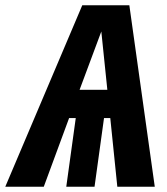

<svg xmlns="http://www.w3.org/2000/svg" viewBox="-67 -713 639 733"><path d="M380.9 0 354 -262.2H330.1L293.9 0H186L222.2 -262.2H196.8L100.1 0H-46.9L247.1 -692.9H426.8L523.9 0ZM236.8 -370.1H342.8L319.8 -592.8Z"/></svg>

Font: Fira Sans Compressed
Style: Bold Italic
Weight: 700
Width: 3
Italic angle: -8°
Designer: Carrois Corporate & Edenspiekermann AG
Foundry: Carrois Corporate GbR & Edenspiekermann AG
Version: Version 4.203;PS 004.203;hotconv 1.0.88;makeotf.lib2.5.64775